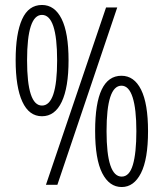

<svg xmlns="http://www.w3.org/2000/svg" viewBox="-20 -744 658 773"><path d="M149 -724Q200 -724 228 -668Q256 -612 256 -501Q256 -392 228.5 -334Q201 -276 149 -276Q97 -276 70 -334.5Q43 -393 43 -502Q43 -609 69 -666.5Q95 -724 149 -724ZM452 -714 211 0H165L407 -714ZM149 -684Q89 -684 89 -501Q89 -319 149 -319Q210 -319 210 -501Q210 -684 149 -684ZM469 -439Q520 -439 548 -383Q576 -327 576 -216Q576 -103 547.5 -47Q519 9 470 9Q420 9 391.5 -47Q363 -103 363 -217Q363 -439 469 -439ZM469 -399Q409 -399 409 -216Q409 -33 470 -33Q501 -33 515 -80.5Q529 -128 529 -216Q529 -305 514 -352Q499 -399 469 -399Z"/></svg>

Font: Noto Sans Hebrew ExtraCondensed Light
Style: Regular
Weight: 300
Width: 2
Designer: Monotype Design Team
Foundry: Monotype Imaging Inc.
Version: Version 2.004; ttfautohint (v1.8.4.7-5d5b)